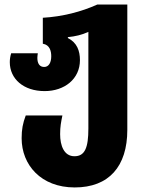

<svg xmlns="http://www.w3.org/2000/svg" viewBox="-20 -573 635 843"><path d="M308 250C458 250 539 158 539 -3V-553H407C336 -521 254 -500 168 -495V-381C199 -376 205 -348 205 -326C205 -298 194 -279 174 -279C154 -279 144 -294 144 -319C144 -325 145 -331 146 -339H29C25 -326 23 -313 23 -300C23 -227 83 -173 176 -173C263 -173 331 -226 331 -309C331 -350 318 -386 278 -406V-410C310 -413 340 -420 368 -433V-9C368 75 353 113 307 113C261 113 244 66 244 16C244 -17 248 -37 254 -66H93C80 -31 75 -5 75 34C75 151 160 250 308 250Z"/></svg>

Font: Noto Sans Georgian Condensed Black
Style: Regular
Weight: 900
Width: 3
Designer: Monotype Design Team, Akaki Razmadze
Foundry: Google LLC
Version: Version 2.005